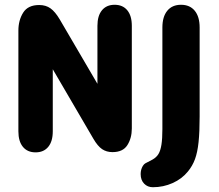

<svg xmlns="http://www.w3.org/2000/svg" viewBox="-20 -627 917 804"><path d="M388 -276 230 -546Q211 -578 191.5 -592Q172 -606 144 -606Q97 -606 77 -574Q57 -542 57 -499V-77Q57 -35 76 -12Q95 11 129 11Q163 11 182 -12Q201 -35 201 -77V-337L371 -46Q389 -15 407.5 -2.5Q426 10 451 10Q495 10 513.5 -19.5Q532 -49 532 -89V-519Q532 -561 513 -584Q494 -607 460 -607Q426 -607 407 -584Q388 -561 388 -519ZM816 -512Q816 -557 795.5 -582Q775 -607 738 -607Q701 -607 680.5 -582Q660 -557 660 -512V-86Q660 -46 656 -21Q652 4 643.5 18Q635 32 619 41Q594 54 588.5 57Q583 60 578 68Q569 83 569 102Q569 127 583.5 142Q598 157 620 157Q664 157 703 139.5Q742 122 767 91Q786 68 796.5 39.5Q807 11 811.5 -32Q816 -75 816 -139Z"/></svg>

Font: Beiruti Black
Style: Regular
Weight: 900
Designer: Arlette Boutros
Foundry: Boutros
Version: Version 1.41